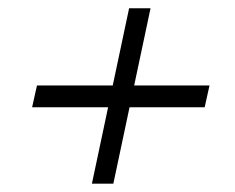

<svg xmlns="http://www.w3.org/2000/svg" viewBox="-20 -480 567 464"><path d="M486.3 -273.4 474.6 -220.7H57.6L69.3 -273.4ZM292 -460H343.8L253.9 -36.1H202.1Z"/></svg>

Font: Crimson Pro ExtraLight Light
Style: Italic
Weight: 300
Italic angle: -12°
Version: Version 1.002